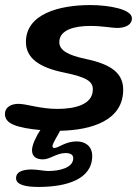

<svg xmlns="http://www.w3.org/2000/svg" viewBox="-44 -500 552 759"><path d="M108.5 239C218 239 320.5 209.5 320.5 116.5C320.5 79 294.5 59 259 59C214 59 187.5 85 171 85C166.5 85 163.5 83 163.5 78C163.5 66.5 182.5 39 193.5 17C320 14.5 443 -24.5 443 -145.5C443 -210 396.5 -245.5 297 -266.5C223 -282 190.5 -301.5 190.5 -333.5C190.5 -383 252.5 -397.5 313 -397.5C360.5 -397.5 398.5 -389.5 418.5 -389.5C445 -389.5 477.5 -398 477.5 -428C477.5 -463.5 386.5 -480 313 -480C191 -480 58.5 -445.5 58.5 -334C58.5 -271.5 109 -233.5 210 -213C299.5 -194.5 323 -178 323 -146.5C323 -85.5 250.5 -69.5 182 -69.5C115.5 -69.5 60.5 -89.5 29 -89.5C0 -89.5 -24.5 -76.5 -24.5 -49.5C-24.5 -30.5 -13.5 -17 8 -7.5C32.5 3.5 74 10.5 115.5 14C100.5 36 82.5 72.5 82.5 93.5C82.5 120 100.5 130 126 130C153.5 130 180.5 105 215 105C233.5 105 245.5 111 245.5 125.5C245.5 164 190 176 146 176C132.5 176 101.5 170 82 170C53 170 19.5 175.5 19.5 204.5C19.5 230.5 57 239 108.5 239Z"/></svg>

Font: Gluten
Style: Italic
Weight: 400
Italic angle: -13°
Designer: Tyler Finck
Foundry: Etcetera Type Company
Version: Version 0.920